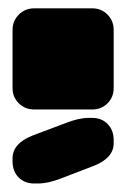

<svg xmlns="http://www.w3.org/2000/svg" viewBox="-20 -260 300 456"><path d="M199.2 0H61Q39.6 0 24.7 -14.6Q9.8 -29.3 9.8 -50.8V-189Q9.8 -210.4 24.7 -225.3Q39.6 -240.2 61 -240.2H199.2Q220.7 -240.2 235.4 -225.3Q250 -210.4 250 -189V-50.8Q250 -29.3 235.4 -14.6Q220.7 0 199.2 0ZM189.9 20H199.2Q221.7 20 235.8 34.7Q250 49.3 250 73.2V80.1Q250 115.2 203.1 133.8L124 164.1Q93.8 175.8 69.8 175.8H61Q38.6 175.8 24.2 161.4Q9.8 147 9.8 123V116.2Q9.8 80.6 57.1 62L136.2 32.2Q167.5 20 189.9 20Z"/></svg>

Font: Nastup Soft
Style: Regular
Weight: 400
Designer: Maksym Kobuzan
Foundry: Zakznak
Version: Version 1.020;hotconv 1.0.109;makeotfexe 2.5.65596